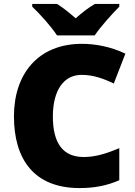

<svg xmlns="http://www.w3.org/2000/svg" viewBox="-20 -947 689 977"><path d="M270 -767H462C493 -813 553 -879 587 -913V-927H463C428 -907 400 -884 365 -854C330 -884 305 -905 270 -927H144V-913C182 -877 240 -813 270 -767ZM395 -566C455 -566 507 -547 559 -522L618 -674C545 -709 466 -724 397 -724C174 -724 51 -571 51 -355C51 -138 152 10 385 10C459 10 524 -2 587 -30V-193C527 -168 469 -148 406 -148C300 -148 249 -219 249 -354C249 -487 304 -566 395 -566Z"/></svg>

Font: Noto Sans Kannada Black
Style: Regular
Weight: 900
Designer: Jelle Bosma - Monotype Design Team
Foundry: Monotype Imaging Inc.
Version: Version 2.005